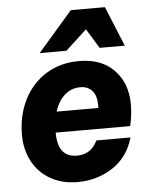

<svg xmlns="http://www.w3.org/2000/svg" viewBox="-53 -776 641 829"><g transform="rotate(-5 267.5 -361.0)"><path d="M395 -559 343 -644 251 -559H135L285 -732H433L504 -559ZM497 -211H174Q174 -104 256 -104Q289 -104 310.5 -118.5Q332 -133 346 -162H494Q470 -78 402.5 -34Q335 10 250 10Q183 10 132.5 -19Q82 -48 55 -99Q28 -150 28 -214Q28 -297 61.5 -364.5Q95 -432 157 -471Q219 -510 301 -510Q398 -510 453 -453Q508 -396 508 -305Q508 -260 497 -211ZM186 -301H367V-314Q367 -355 348 -376Q329 -397 297 -397Q258 -397 229 -371.5Q200 -346 186 -301Z"/></g></svg>

Font: CBA Beacon Sans Extra Bold
Style: Italic
Weight: 800
Italic angle: -13°
Designer: Wei Huang
Foundry: Wei Huang
Version: Version 1.002